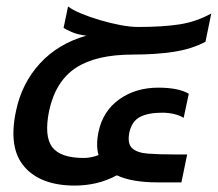

<svg xmlns="http://www.w3.org/2000/svg" viewBox="-20 -568 678 598"><path d="M213 10Q107 10 56 -48.5Q5 -107 30 -223Q48 -309 104.5 -370.5Q161 -432 249 -457Q222 -460 204 -468Q186 -476 178 -481L192 -548Q206 -537 232.5 -526Q259 -515 291 -505.5Q323 -496 354.5 -490Q386 -484 410 -484Q486 -484 538.5 -492Q591 -500 638 -526L620 -438Q577 -415 520.5 -406.5Q464 -398 393 -398Q279 -398 216 -356.5Q153 -315 133 -223Q117 -144 142.5 -110Q168 -76 241 -76Q263 -76 287 -85Q278 -115 287 -158Q301 -223 352 -259Q403 -295 473 -295Q536 -295 568 -276L552 -201Q539 -209 521.5 -213Q504 -217 485 -217Q442 -217 416.5 -204Q391 -191 383 -156Q376 -121 391.5 -106.5Q407 -92 441 -89.5Q475 -87 520 -87H563L545 0H469Q431 0 399 -5.5Q367 -11 344 -22Q312 -5 279.5 2.5Q247 10 213 10Z"/></svg>

Font: Kanit
Style: Italic
Weight: 400
Italic angle: -12°
Designer: Katatrad Team
Foundry: CadsonDemak
Version: Version 2.000; ttfautohint (v1.8.3)